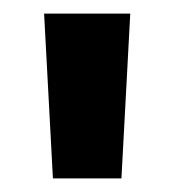

<svg xmlns="http://www.w3.org/2000/svg" viewBox="-20 -775 257 283"><path d="M58 -512 45 -755H172L159 -512Z"/></svg>

Font: DM Sans 9pt Black
Style: Regular
Weight: 900
Version: Version 4.004;gftools[0.9.30]